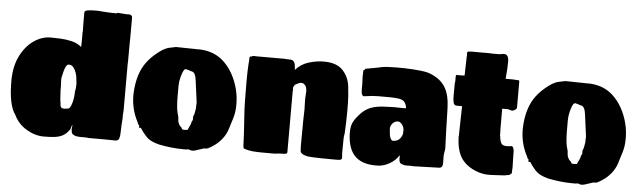

<svg xmlns="http://www.w3.org/2000/svg" viewBox="-49 -957 3931 1180"><g transform="rotate(5 1916.0 -367.0)"><path d="M248 29Q193 29 140.5 -2.5Q88 -34 62 -89Q19 -148 20 -300Q21 -387 53 -450Q85 -513 134.5 -547Q184 -581 238 -581Q263 -581 298 -579.5Q333 -578 368.5 -569.5Q404 -561 429 -539L430 -573V-633H431L430 -700V-752Q430 -763 448 -766.5Q466 -770 495 -770Q503 -770 511 -770Q519 -770 527 -769Q535 -768 541.5 -767.5Q548 -767 552 -767Q561 -766 585 -765Q609 -764 628 -764L633 -768L691 -764Q712 -766 718.5 -760.5Q725 -755 725 -747.5Q725 -740 725 -735Q725 -687 725 -655.5Q725 -624 724.5 -599.5Q724 -575 724 -548.5Q724 -522 724 -484V-481L723 -459V-241Q723 -207 723 -183.5Q723 -160 721 -149V-119Q719 -101 718 -83.5Q717 -66 717 -46Q717 -18 712 -1.5Q707 15 689 15L622 14H521Q515 12 502.5 12Q490 12 473 12Q444 12 430 3Q419 -2 416.5 -16.5Q414 -31 416 -41Q417 -45 417 -48.5Q417 -52 417 -53Q416 -54 416 -59L407 -30Q388 -2 366 10Q344 22 316 25.5Q288 29 248 29ZM385 -156Q391 -158 396.5 -169Q402 -180 406 -194Q410 -208 412.5 -226Q415 -244 415 -264Q418 -275 419 -287.5Q420 -300 420 -316L419 -322Q418 -328 417.5 -332.5Q417 -337 417 -340Q416 -358 409.5 -377.5Q403 -397 392 -411Q381 -425 363 -425Q352 -425 343.5 -407Q335 -389 326 -345Q324 -336 324.5 -320Q325 -304 326 -289.5Q327 -275 326 -269Q327 -259 327.5 -241.5Q328 -224 329.5 -208Q331 -192 333 -183Q333 -156 348 -153.5Q363 -151 385 -156Z M1107 32Q1070 32 1031 27.5Q992 23 958 16Q930 9 910 -1Q890 -11 873.5 -29Q857 -47 838 -76H827L826 -92Q825 -92 824.5 -92.5Q824 -93 822 -93L814 -111Q771 -193 775 -287Q780 -384 815.5 -448.5Q851 -513 929 -565Q951 -578 971 -582Q991 -586 1010 -590Q1036 -590 1067 -589Q1098 -588 1129 -588H1133Q1135 -588 1135 -587Q1140 -588 1150 -588Q1160 -588 1170 -587Q1247 -581 1301 -534Q1336 -503 1361 -459Q1386 -415 1399 -363Q1412 -311 1410 -258Q1409 -219 1398.5 -185Q1388 -151 1377 -116Q1367 -83 1344 -54Q1321 -25 1292 -6L1270 8Q1269 9 1269 7.5Q1269 6 1264 11Q1262 13 1259 13Q1255 16 1241 16H1235Q1212 23 1188 31.5Q1164 40 1147 32Q1141 29 1135.5 30.5Q1130 32 1128 32ZM1105 -87Q1111 -87 1117.5 -88Q1124 -89 1125 -89L1142 -126Q1143 -129 1144 -132.5Q1145 -136 1145 -140L1152 -152V-174Q1157 -183 1159 -192.5Q1161 -202 1165 -226V-243L1166 -261L1148 -397Q1142 -445 1120 -449Q1109 -451 1106 -453Q1103 -455 1096 -456Q1093 -457 1086 -459Q1079 -461 1072 -455Q1061 -437 1053.5 -408Q1046 -379 1046 -353V-323Q1046 -314 1046 -288Q1046 -262 1048 -233.5Q1050 -205 1055 -186Q1060 -170 1061 -165Q1062 -160 1062 -156Q1062 -118 1088 -98Q1088 -87 1105 -87Z M2010 14Q1985 14 1960.5 13.5Q1936 13 1911 12Q1847 11 1830 -13Q1829 -18 1828 -29.5Q1827 -41 1827 -57Q1827 -95 1827.5 -115Q1828 -135 1828 -160V-179Q1828 -188 1828 -202.5Q1828 -217 1829 -239Q1831 -277 1829 -310.5Q1827 -344 1830 -371Q1835 -412 1817 -429Q1799 -446 1770 -429Q1760 -425 1755 -418Q1750 -411 1748 -403V-394Q1748 -396 1748.5 -397Q1749 -398 1749 -399V-383H1748V-6Q1747 -4 1747 0Q1746 3 1741 3Q1739 3 1738 4Q1737 5 1736 5Q1735 5 1733 6Q1716 6 1699.5 7Q1683 8 1668 10H1601Q1561 10 1534.5 7.5Q1508 5 1485 -3Q1481 -3 1478 -8Q1475 -15 1475 -28Q1473 -87 1470 -129.5Q1467 -172 1465 -203Q1462 -241 1461 -297.5Q1460 -354 1460 -411V-439L1461 -483L1463 -523L1465 -550Q1465 -553 1465 -559Q1465 -565 1466 -568Q1466 -571 1469 -571Q1477 -571 1485 -576Q1486 -576 1488.5 -576Q1491 -576 1494 -577Q1501 -577 1504 -576H1666Q1674 -576 1680.5 -576Q1687 -576 1691 -575L1719 -574Q1735 -573 1741.5 -559.5Q1748 -546 1748 -529L1749 -526V-513Q1783 -551 1830 -565.5Q1877 -580 1923 -580Q2002 -580 2040 -540Q2078 -500 2085 -442Q2088 -419 2090.5 -384Q2093 -349 2093 -294Q2093 -261 2092 -226.5Q2091 -192 2089 -154Q2089 -149 2087 -140Q2085 -131 2085 -120Q2085 -102 2084.5 -81Q2084 -60 2084 -35Q2084 -29 2084 -24Q2084 -19 2085 -17Q2085 -12 2085.5 -7Q2086 -2 2086 2Q2086 14 2059 14Z M2312 28Q2218 32 2171 -11.5Q2124 -55 2120 -149Q2119 -189 2127.5 -213Q2136 -237 2164 -269Q2194 -305 2232 -320.5Q2270 -336 2334 -337Q2359 -338 2377.5 -338.5Q2396 -339 2406 -338Q2435 -337 2451 -338Q2448 -369 2431 -382Q2421 -390 2403 -393Q2385 -396 2351 -397H2271Q2261 -397 2260.5 -396.5Q2260 -396 2251 -396H2243L2184 -389Q2170 -394 2170 -428Q2170 -434 2170 -440.5Q2170 -447 2170 -463.5Q2170 -480 2168 -516Q2170 -523 2169 -534L2170 -549Q2174 -549 2176 -551L2181 -557Q2182 -559 2184 -559Q2188 -559 2195.5 -560.5Q2203 -562 2213 -564L2235 -568Q2243 -570 2247 -570Q2275 -576 2284.5 -578Q2294 -580 2309 -581Q2366 -584 2421 -582.5Q2476 -581 2519.5 -576Q2563 -571 2583 -562Q2645 -537 2674 -489.5Q2703 -442 2705 -359L2709 -213Q2710 -185 2711 -163.5Q2712 -142 2712 -134L2713 -112Q2709 -92 2707.5 -77.5Q2706 -63 2707 -46Q2709 -16 2704.5 -4.5Q2700 7 2687 8L2525 13Q2517 11 2487 12Q2476 13 2468 10.5Q2460 8 2452 5Q2438 -1 2438 -25V-37Q2438 -39 2439 -40V-43Q2437 -45 2436 -45Q2416 -14 2381.5 6Q2347 26 2312 28ZM2388 -132Q2433 -132 2446 -180L2447 -199Q2448 -219 2435 -236.5Q2422 -254 2407 -253Q2388 -252 2374.5 -236Q2361 -220 2363 -200L2367 -162Q2375 -132 2388 -132ZM2440 -41Q2440 -41 2440 -41Z M3074 21Q3037 23 3010.5 24.5Q2984 26 2960.5 22.5Q2937 19 2910 8Q2847 -19 2818.5 -66Q2790 -113 2788 -195H2789Q2790 -230 2790.5 -267.5Q2791 -305 2792 -336.5Q2793 -368 2793 -381H2759Q2744 -381 2739.5 -398.5Q2735 -416 2735.5 -444Q2736 -472 2736 -503V-516Q2738 -524 2738 -529Q2738 -534 2738 -538V-558L2739 -566L2743 -570L2751 -569H2778Q2793 -569 2792 -569Q2791 -569 2784.5 -569.5Q2778 -570 2775 -570H2792L2795 -690Q2797 -695 2795 -702Q2793 -709 2796.5 -714.5Q2800 -720 2817 -720H2933Q2940 -719 2949 -719Q2958 -719 2970 -719H2995Q3000 -721 3002.5 -721Q3005 -721 3008 -721Q3012 -722 3015 -722.5Q3018 -723 3021 -723Q3051 -724 3051 -679Q3051 -650 3049 -622.5Q3047 -595 3045 -572H3080Q3085 -572 3091 -572Q3097 -572 3101 -571L3125 -570L3128 -568Q3130 -567 3130 -565V-402Q3130 -395 3121.5 -388.5Q3113 -382 3101 -380Q3085 -384 3082 -385.5Q3079 -387 3074 -387H3040V-355Q3040 -296 3040 -273Q3040 -250 3041 -248V-220H3042Q3046 -177 3060.5 -166.5Q3075 -156 3119 -163Q3133 -158 3133 -124Q3133 -119 3133 -112Q3133 -105 3133.5 -87Q3134 -69 3135 -28Q3133 -22 3134 -10L3133 5Q3129 5 3127 7L3122 13Q3120 15 3119 15Q3115 15 3108 16.5Q3101 18 3090 20Z M3509 32Q3472 32 3433 27.5Q3394 23 3360 16Q3332 9 3312 -1Q3292 -11 3275.5 -29Q3259 -47 3240 -76H3229L3228 -92Q3227 -92 3226.5 -92.5Q3226 -93 3224 -93L3216 -111Q3173 -193 3177 -287Q3182 -384 3217.5 -448.5Q3253 -513 3331 -565Q3353 -578 3373 -582Q3393 -586 3412 -590Q3438 -590 3469 -589Q3500 -588 3531 -588H3535Q3537 -588 3537 -587Q3542 -588 3552 -588Q3562 -588 3572 -587Q3649 -581 3703 -534Q3738 -503 3763 -459Q3788 -415 3801 -363Q3814 -311 3812 -258Q3811 -219 3800.5 -185Q3790 -151 3779 -116Q3769 -83 3746 -54Q3723 -25 3694 -6L3672 8Q3671 9 3671 7.5Q3671 6 3666 11Q3664 13 3661 13Q3657 16 3643 16H3637Q3614 23 3590 31.5Q3566 40 3549 32Q3543 29 3537.5 30.5Q3532 32 3530 32ZM3507 -87Q3513 -87 3519.5 -88Q3526 -89 3527 -89L3544 -126Q3545 -129 3546 -132.5Q3547 -136 3547 -140L3554 -152V-174Q3559 -183 3561 -192.5Q3563 -202 3567 -226V-243L3568 -261L3550 -397Q3544 -445 3522 -449Q3511 -451 3508 -453Q3505 -455 3498 -456Q3495 -457 3488 -459Q3481 -461 3474 -455Q3463 -437 3455.5 -408Q3448 -379 3448 -353V-323Q3448 -314 3448 -288Q3448 -262 3450 -233.5Q3452 -205 3457 -186Q3462 -170 3463 -165Q3464 -160 3464 -156Q3464 -118 3490 -98Q3490 -87 3507 -87Z"/></g></svg>

Font: Sigmar
Style: Regular
Weight: 400
Designer: Vernon Adams
Foundry: Vernon Adams
Version: Version 1.000; ttfautohint (v1.8.4.7-5d5b);gftools[0.9.24]